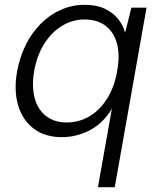

<svg xmlns="http://www.w3.org/2000/svg" viewBox="-20 -558 658 798"><path d="M387 220 445 -106Q408 -45 353 -16.5Q298 12 237 12Q167 12 120.5 -23Q74 -58 55.5 -120Q37 -182 51 -261Q62 -321 87 -371.5Q112 -422 149.5 -459.5Q187 -497 233.5 -517.5Q280 -538 332 -538Q382 -538 416 -521.5Q450 -505 471 -479Q492 -453 500 -422L526 -526H589L457 220ZM256 -49Q309 -49 352.5 -75Q396 -101 426 -149.5Q456 -198 467 -263Q479 -330 466 -377.5Q453 -425 418.5 -451Q384 -477 331 -477Q282 -477 238.5 -451Q195 -425 164.5 -377Q134 -329 122 -263Q111 -197 124.5 -149Q138 -101 172.5 -75Q207 -49 256 -49Z"/></svg>

Font: DM Sans 9pt Light
Style: Italic
Weight: 300
Italic angle: -10°
Version: Version 4.004;gftools[0.9.30]